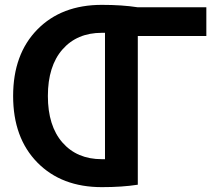

<svg xmlns="http://www.w3.org/2000/svg" viewBox="-20 -760 918 790"><path d="M829 -730V-612H547V0Q483 10 399 10Q233 10 133.5 -91.5Q34 -193 34 -365Q34 -537 133.5 -638.5Q233 -740 399 -740Q483 -740 547 -730ZM399 -105H412V-625H399Q297 -625 237 -556.5Q177 -488 177 -365Q177 -242 237 -173.5Q297 -105 399 -105Z"/></svg>

Font: Mplus 1p Bold
Style: Bold
Weight: 700
Version: Version 1.061